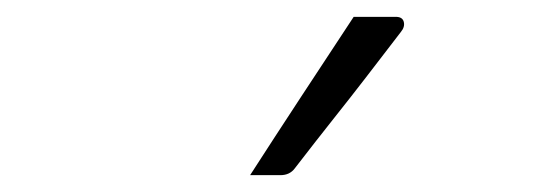

<svg xmlns="http://www.w3.org/2000/svg" viewBox="-20 -855 640 228"><path d="M400 -835H450Q458 -835 459.5 -829Q461 -823 456 -817Q433 -787 414.5 -763Q396 -739 376.5 -714.5Q357 -690 330 -655Q324 -647 313 -647H277Q306 -692 337.5 -740Q369 -788 400 -835Z"/></svg>

Font: Recursive Mn Lnr St Lt
Style: Regular
Weight: 300
Monospace: yes
Version: Version 1.079;hotconv 1.0.112;makeotfexe 2.5.65598; ttfautoh